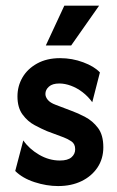

<svg xmlns="http://www.w3.org/2000/svg" viewBox="-20 -630 405 663"><path d="M180.6 12.5Q141 12.5 99.3 -1Q57.6 -14.6 32.6 -39.6L60.4 -145.1Q80.6 -116 114.9 -95.8Q149.3 -75.7 186.8 -75.7Q213.9 -75.7 226.7 -86.8Q239.6 -97.9 239.6 -114.6Q239.6 -133.3 226.4 -142Q213.2 -150.7 200 -155.6L142.4 -177.1Q124.3 -184.7 100 -197.6Q75.7 -210.4 58 -234.4Q40.3 -258.3 40.3 -297.2Q40.3 -332.6 57.6 -362.5Q75 -392.4 108.3 -410.8Q141.7 -429.2 187.5 -429.2Q229.2 -429.2 267.4 -414.9Q305.6 -400.7 325 -379.9L298.6 -277.1Q284 -297.2 264.9 -311.8Q245.8 -326.4 225 -334Q204.2 -341.7 184.7 -341.7Q161.1 -341.7 149 -330.9Q136.8 -320.1 136.8 -305.6Q136.8 -295.1 145.1 -285.1Q153.5 -275 172.2 -268.1L227.1 -247.2Q248.6 -239.6 274.3 -226Q300 -212.5 318.4 -188.2Q336.8 -163.9 336.8 -121.5Q336.8 -81.9 316.7 -51.7Q296.5 -21.5 261.5 -4.5Q226.4 12.5 180.6 12.5ZM138.2 -472.9 202.1 -610.4H322.2L225.7 -472.9Z"/></svg>

Font: Afacad Flux SemiBold
Style: Regular
Weight: 600
Designer: Kristian Moeller
Foundry: Dicotype
Version: Version 1.100